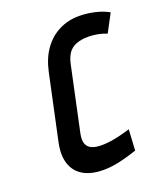

<svg xmlns="http://www.w3.org/2000/svg" viewBox="-134 -804 785 908"><g transform="rotate(-20 258.5 -350.0)"><path d="M469 -587 517 -677Q485 -695 445.5 -703.5Q406 -712 370 -712Q315 -712 269 -689Q223 -666 191 -621.5Q159 -577 145 -511L75 -184Q62 -123 76 -79Q90 -35 129.5 -11.5Q169 12 231 12Q270 12 312.5 2.5Q355 -7 402 -23L408 -128Q403 -127 379.5 -120Q356 -113 324 -107Q292 -101 261 -101Q232 -101 213 -109.5Q194 -118 187 -136.5Q180 -155 186 -186L256 -514Q263 -545 277 -565Q291 -585 316 -595Q341 -605 379 -605Q402 -605 426.5 -600Q451 -595 469 -587Z"/></g></svg>

Font: Advent Pro
Style: Italic
Weight: 400
Italic angle: -12°
Designer: VivaRado, Andreas Kalpakidis
Foundry: VivaRado, Andreas Kalpakidis
Version: Version 3.000